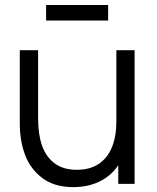

<svg xmlns="http://www.w3.org/2000/svg" viewBox="-20 -743 634 776"><path d="M166.3 -660V-722.7H417V-660ZM276.3 13.3Q199.3 13.3 150.9 -23.5Q102.5 -60.3 81.2 -117.2Q60 -174 60 -243V-540H134V-264.3Q134 -200 149.8 -154.7Q165.7 -109.3 200.6 -83Q235.5 -56.7 290.7 -56.7Q342.3 -56.7 377.9 -79.8Q413.5 -102.8 431.9 -146.8Q450.3 -190.7 450.3 -252L502.3 -240.3Q502.3 -159.3 473.8 -102.1Q445.3 -44.8 394.4 -15.8Q343.5 13.3 276.3 13.3ZM458 0V-133H450.3V-540H524V0Z"/></svg>

Font: Manrope
Style: Regular
Weight: 400
Designer: Mikhail Sharanda
Foundry: Mikhail Sharanda
Version: Version 4.503